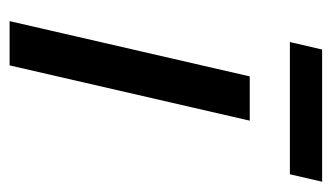

<svg xmlns="http://www.w3.org/2000/svg" viewBox="-162 -512 675 390"><g transform="rotate(90 175.0 -317.5)"><path d="M23.4 0 135.7 -487.8H225.6L113.3 0ZM65.9 -569.3 81.1 -634.8H349.6L334.5 -569.3Z"/></g></svg>

Font: Acari Sans Medium
Style: Italic
Weight: 500
Italic angle: -13°
Designer: Alfredo Marco Pradil and Stefan Peev
Foundry: Hanken Design Co.
Version: Version 1.045